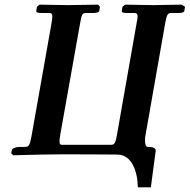

<svg xmlns="http://www.w3.org/2000/svg" viewBox="-20 -667 816 826"><path d="M485 -2C546 -2 572 69 573 139H629L649 -12C650 -14 650 -16 650 -18C650 -26 646 -35 616 -35C607 -35 604 -47 604 -62C604 -68 604 -74 605 -80L691 -569C697 -600 700 -611 716 -611H744C763 -611 772 -614 773 -620L776 -638L762 -647C724 -646 676 -646 638 -645L519 -647L507 -638L504 -620C502 -613 512 -611 529 -611H559C568 -611 572 -606 572 -596C572 -590 570 -581 568 -569L483 -86C477.9 -57 474 -44 459 -44H249C240 -44 236 -46 236 -58C236 -64 237 -73 239 -86L325 -569C331 -605 335 -611 349 -611H378C396 -611 406 -614 407 -620L410 -638L402 -647C363 -646 311 -646 272 -645L150 -647L139 -638L136 -620C135 -613 145 -611 162 -611H191C201 -611 205 -608 205 -597C205 -591 204 -582 202 -569L115 -78C108 -42 104 -36 89 -35H64C48 -35 32 -29 31 -21L28 -8L37 1C71 0 124 -1 159 -2C201 -3 251 -3 300 -3C397 -3 485 -2 485 -2Z"/></svg>

Font: Linux Libertine O
Style: Bold Italic
Weight: 700
Italic angle: -11.5°
Designer: Philipp H. Poll
Foundry: Philipp H. Poll
Version: Version 4.1.0